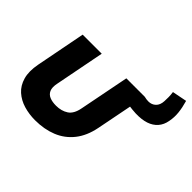

<svg xmlns="http://www.w3.org/2000/svg" viewBox="-194 -1167 1445 1445"><g transform="rotate(45 528.5 -444.5)"><path d="M832 -563Q813 -564 792.5 -566Q772 -568 752 -571L792 -700Q804 -697 815 -695.5Q826 -694 836 -694Q871 -694 894.5 -716.5Q918 -739 920 -781Q921 -801 921 -824.5Q921 -848 917 -875L1034 -898Q1050 -843 1055 -795.5Q1060 -748 1051 -703Q1043 -655 1015 -623Q987 -591 942 -576Q897 -561 832 -563ZM333 9Q269 9 212 -8Q155 -25 113.5 -62Q72 -99 55 -159Q38 -219 54 -303L131 -700H334L257 -305Q247 -257 259 -230Q271 -203 299 -191.5Q327 -180 367 -180Q424 -180 464.5 -206.5Q505 -233 518 -303L596 -700H792L711 -288Q691 -186 638.5 -120Q586 -54 508 -22.5Q430 9 333 9Z"/></g></svg>

Font: REM ExtraBold
Style: Italic
Weight: 800
Italic angle: -11°
Designer: Octavio Pardo
Foundry: Ashler Design
Version: Version 1.005;gftools[0.9.28]